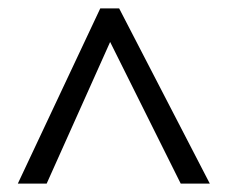

<svg xmlns="http://www.w3.org/2000/svg" viewBox="-20 -688 543 458"><path d="M22.5 -250 219.2 -668H264.2L480.5 -250H411.1L242.7 -587.9L91.3 -250Z"/></svg>

Font: Bpm'online Open Sans
Style: Regular
Weight: 400
Foundry: Ascender Corporation
Version: Version 1.10